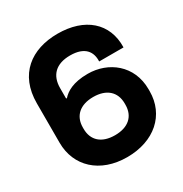

<svg xmlns="http://www.w3.org/2000/svg" viewBox="-172 -855 963 1010"><g transform="rotate(-30 309.0 -350.0)"><path d="M312 23C477 23 587 -75 587 -219V-231C587 -376 475 -461 350 -461C260 -461 216 -432 192 -405H187V-468C187 -546 232 -591 318 -591C408 -591 438 -544 435 -487H583C587 -634 482 -723 318 -723C158 -723 41 -636 41 -460V-221C41 -78 147 23 312 23ZM314 -109C233 -109 187 -151 187 -221V-229C187 -299 234 -341 314 -341C394 -341 441 -299 441 -229V-221C441 -151 395 -109 314 -109Z"/></g></svg>

Font: Kalas SG
Style: Bold
Weight: 700
Designer: Kalas
Foundry: Kalas
Version: Version 2.000;FEAKit 1.0